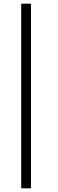

<svg xmlns="http://www.w3.org/2000/svg" viewBox="-20 -771 314 1041"><path d="M95 250V-751H148V250Z"/></svg>

Font: Lobster Two
Style: Italic
Weight: 400
Designer: Pablo Impallari
Foundry: Pablo Impallari. www.impallari.com
Version: Version 1.006